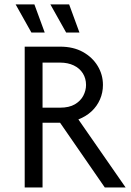

<svg xmlns="http://www.w3.org/2000/svg" viewBox="-20 -832 582 852"><path d="M89.6 0V-625H246.5Q305.6 -625 347.9 -601.4Q390.3 -577.8 413.5 -539.2Q436.8 -500.7 436.8 -454.9Q436.8 -420.8 423.6 -390.6Q410.4 -360.4 386.1 -337.8Q361.8 -315.3 327.8 -302.1L537.5 0H445.1L246.5 -287.5H168.8V0ZM168.8 -354.2H246.5Q286.8 -354.2 312.2 -369.1Q337.5 -384 349.7 -407.3Q361.8 -430.6 361.8 -454.9Q361.8 -484 347.6 -506.6Q333.3 -529.2 307.3 -541.7Q281.2 -554.2 246.5 -554.2H168.8ZM273.6 -687.5 203.5 -812.5H286.8L332.6 -687.5ZM119.4 -687.5 49.3 -812.5H132.6L178.5 -687.5Z"/></svg>

Font: Afacad Flux
Style: Regular
Weight: 400
Designer: Kristian Moeller
Foundry: Dicotype
Version: Version 1.100